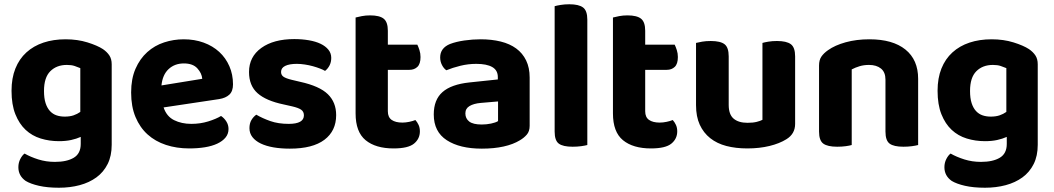

<svg xmlns="http://www.w3.org/2000/svg" viewBox="-20 -680 4936 899"><path d="M358 -39Q338 -30 313 -24.5Q288 -19 256 -19Q211 -19 170.5 -31.5Q130 -44 100 -72Q70 -100 52 -145Q34 -190 34 -255Q34 -314 52 -359Q70 -404 103.5 -434.5Q137 -465 183.5 -480.5Q230 -496 287 -496Q343 -496 389.5 -481.5Q436 -467 462 -450Q481 -437 492 -420.5Q503 -404 503 -379V-2Q503 50 484 88Q465 126 431.5 150.5Q398 175 353 187Q308 199 256 199Q202 199 162.5 190Q123 181 100 167Q66 143 66 103Q66 82 75 64.5Q84 47 95 39Q123 55 159.5 66.5Q196 78 237 78Q293 78 325.5 58.5Q358 39 358 -6ZM283 -134Q307 -134 324.5 -140Q342 -146 356 -156V-361Q344 -366 329.5 -371Q315 -376 293 -376Q245 -376 215.5 -346.5Q186 -317 186 -254Q186 -220 193.5 -197Q201 -174 214 -160Q227 -146 244.5 -140Q262 -134 283 -134Z M746 -177Q760 -135 795 -117.5Q830 -100 876 -100Q918 -100 955 -111.5Q992 -123 1015 -137Q1030 -127 1040 -111Q1050 -95 1050 -76Q1050 -53 1036 -36Q1022 -19 997.5 -7.5Q973 4 939.5 9.5Q906 15 866 15Q807 15 757 -1.5Q707 -18 671 -50.5Q635 -83 614.5 -132Q594 -181 594 -247Q594 -311 614.5 -358Q635 -405 669.5 -436Q704 -467 748.5 -481.5Q793 -496 840 -496Q891 -496 933.5 -480.5Q976 -465 1006.5 -437Q1037 -409 1054 -370Q1071 -331 1071 -285Q1071 -253 1054 -237Q1037 -221 1006 -216ZM841 -383Q798 -383 769.5 -356.5Q741 -330 736 -280L927 -311Q925 -337 904 -360Q883 -383 841 -383Z M1554 -141Q1554 -67 1499 -25.5Q1444 16 1337 16Q1295 16 1260.5 10Q1226 4 1201 -8Q1176 -20 1162 -38Q1148 -56 1148 -80Q1148 -102 1157 -117.5Q1166 -133 1180 -143Q1209 -126 1246 -113Q1283 -100 1332 -100Q1403 -100 1403 -140Q1403 -157 1390.5 -166Q1378 -175 1348 -182L1308 -191Q1226 -208 1186 -243.5Q1146 -279 1146 -343Q1146 -414 1203.5 -455.5Q1261 -497 1358 -497Q1394 -497 1426 -491.5Q1458 -486 1481 -475Q1504 -464 1517.5 -447.5Q1531 -431 1531 -409Q1531 -389 1523 -373.5Q1515 -358 1502 -348Q1494 -353 1478.5 -359Q1463 -365 1445 -370Q1427 -375 1407 -378Q1387 -381 1370 -381Q1335 -381 1315.5 -371.5Q1296 -362 1296 -343Q1296 -329 1307 -321Q1318 -313 1347 -306L1385 -297Q1476 -277 1515 -239Q1554 -201 1554 -141Z M1796 -159Q1796 -131 1814 -118.5Q1832 -106 1864 -106Q1879 -106 1896 -109.5Q1913 -113 1925 -118Q1934 -108 1940 -95Q1946 -82 1946 -65Q1946 -30 1918.5 -7.5Q1891 15 1823 15Q1739 15 1692 -23.5Q1645 -62 1645 -149V-598Q1656 -601 1674 -604.5Q1692 -608 1713 -608Q1757 -608 1776.5 -592.5Q1796 -577 1796 -536V-471H1934Q1939 -461 1944 -445.5Q1949 -430 1949 -413Q1949 -381 1934.5 -367Q1920 -353 1897 -353H1796V-159Z M2236 -97Q2258 -97 2279.5 -101.5Q2301 -106 2312 -113V-205L2230 -198Q2198 -195 2178.5 -183.5Q2159 -172 2159 -149Q2159 -125 2177 -111Q2195 -97 2236 -97ZM2230 -496Q2282 -496 2324.5 -485.5Q2367 -475 2397 -453Q2427 -431 2443.5 -397Q2460 -363 2460 -317V-91Q2460 -65 2446.5 -49.5Q2433 -34 2414 -23Q2383 -4 2338 6Q2293 16 2236 16Q2133 16 2072 -23.5Q2011 -63 2011 -144Q2011 -213 2052 -249Q2093 -285 2178 -294L2311 -308V-319Q2311 -351 2285 -366Q2259 -381 2210 -381Q2172 -381 2135.5 -372Q2099 -363 2070 -351Q2058 -359 2049.5 -375.5Q2041 -392 2041 -411Q2041 -455 2087 -474Q2116 -485 2154.5 -490.5Q2193 -496 2230 -496Z M2661 7Q2616 7 2596.5 -7.5Q2577 -22 2577 -64V-651Q2587 -654 2605.5 -657Q2624 -660 2646 -660Q2690 -660 2710 -645Q2730 -630 2730 -588V-1Q2719 2 2701 4.5Q2683 7 2661 7Z M3001 -159Q3001 -131 3019 -118.5Q3037 -106 3069 -106Q3084 -106 3101 -109.5Q3118 -113 3130 -118Q3139 -108 3145 -95Q3151 -82 3151 -65Q3151 -30 3123.5 -7.5Q3096 15 3028 15Q2944 15 2897 -23.5Q2850 -62 2850 -149V-598Q2861 -601 2879 -604.5Q2897 -608 2918 -608Q2962 -608 2981.5 -592.5Q3001 -577 3001 -536V-471H3139Q3144 -461 3149 -445.5Q3154 -430 3154 -413Q3154 -381 3139.5 -367Q3125 -353 3102 -353H3001V-159Z M3703 -100Q3703 -53 3662 -28Q3630 -8 3583 3.5Q3536 15 3479 15Q3425 15 3381 3.5Q3337 -8 3305.5 -33Q3274 -58 3256.5 -96Q3239 -134 3239 -188V-479Q3250 -482 3268 -485Q3286 -488 3308 -488Q3353 -488 3372.5 -473Q3392 -458 3392 -416V-189Q3392 -144 3415 -124.5Q3438 -105 3480 -105Q3506 -105 3523.5 -109.5Q3541 -114 3550 -119V-479Q3560 -482 3578 -485Q3596 -488 3618 -488Q3663 -488 3683 -473Q3703 -458 3703 -416V-100Z M4126 -307Q4126 -342 4105 -359Q4084 -376 4049 -376Q4025 -376 4005 -370Q3985 -364 3968 -355V-1Q3958 2 3940 4.5Q3922 7 3900 7Q3855 7 3835 -7.5Q3815 -22 3815 -64V-373Q3815 -399 3826 -415Q3837 -431 3857 -445Q3889 -468 3939.5 -482Q3990 -496 4051 -496Q4160 -496 4219.5 -448Q4279 -400 4279 -311V-1Q4268 2 4250 4.5Q4232 7 4210 7Q4165 7 4145.5 -7.5Q4126 -22 4126 -64V-307Z M4694 -39Q4674 -30 4649 -24.5Q4624 -19 4592 -19Q4547 -19 4506.5 -31.5Q4466 -44 4436 -72Q4406 -100 4388 -145Q4370 -190 4370 -255Q4370 -314 4388 -359Q4406 -404 4439.5 -434.5Q4473 -465 4519.5 -480.5Q4566 -496 4623 -496Q4679 -496 4725.5 -481.5Q4772 -467 4798 -450Q4817 -437 4828 -420.5Q4839 -404 4839 -379V-2Q4839 50 4820 88Q4801 126 4767.5 150.5Q4734 175 4689 187Q4644 199 4592 199Q4538 199 4498.5 190Q4459 181 4436 167Q4402 143 4402 103Q4402 82 4411 64.5Q4420 47 4431 39Q4459 55 4495.5 66.5Q4532 78 4573 78Q4629 78 4661.5 58.5Q4694 39 4694 -6ZM4619 -134Q4643 -134 4660.5 -140Q4678 -146 4692 -156V-361Q4680 -366 4665.5 -371Q4651 -376 4629 -376Q4581 -376 4551.5 -346.5Q4522 -317 4522 -254Q4522 -220 4529.5 -197Q4537 -174 4550 -160Q4563 -146 4580.5 -140Q4598 -134 4619 -134Z"/></svg>

Font: Baloo Chettan 2
Style: Bold
Weight: 700
Designer: Maithili Shingre, Unnati Kotecha and Ek Type
Foundry: Ek Type
Version: Version 1.640;hotconv 1.0.111;makeotfexe 2.5.65597; ttfautoh